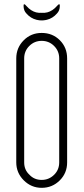

<svg xmlns="http://www.w3.org/2000/svg" viewBox="-20 -892 403 921"><path d="M253 -827Q233 -804 204.5 -797Q176 -790 149 -799Q180 -789 211 -799Q184 -790 155.5 -797Q127 -804 107 -827Q93 -841 93 -864Q93 -880 107 -863Q148 -816 211 -835Q180 -826 149 -835Q212 -816 253 -863Q267 -880 267 -864Q267 -841 253 -827ZM267 -699Q302 -664 302 -612V-113Q302 -62 267 -27Q231 9 180 9Q130 9 94 -27Q58 -63 58 -113V-612Q58 -663 94 -699Q129 -734 180 -734Q232 -734 267 -699ZM264 -451V-452V-612Q264 -647 239.5 -671.5Q215 -696 180 -696Q145 -696 120.5 -671.5Q96 -647 96 -612V-113Q96 -77 121 -54Q144 -29 180 -29Q215 -29 240 -54Q264 -78 264 -113Z"/></svg>

Font: Aaram
Style: Regular
Weight: 400
Designer: Tharique Azeez
Foundry: Tharique Azeez
Version: Version 1.7